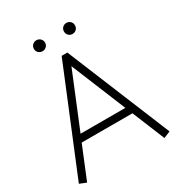

<svg xmlns="http://www.w3.org/2000/svg" viewBox="-209 -1046 1076 1166"><g transform="rotate(-30 329.0 -463.5)"><path d="M184 -876Q184 -893 195.5 -904Q207 -915 223 -915Q239 -915 250.5 -904Q262 -893 262 -876Q262 -860 250.5 -849Q239 -838 223 -838Q207 -838 195.5 -849Q184 -860 184 -876ZM433 -838Q417 -838 406 -849Q395 -860 395 -877Q395 -893 406 -904Q417 -915 433 -915Q450 -915 461 -904Q472 -893 472 -877Q472 -860 461 -849Q450 -838 433 -838ZM507 -239H151L58 -12L11 -31L309 -756H349L647 -31L600 -12ZM486 -289 329 -672 172 -289Z"/></g></svg>

Font: Leon Sans
Style: Light
Weight: 300
Designer: Jongmin Kim
Version: Version 1.2